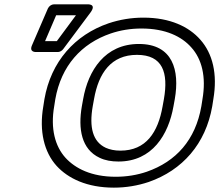

<svg xmlns="http://www.w3.org/2000/svg" viewBox="-20 -827 1007 882"><path d="M905 -339C878 -184 789 -85 654 -38C610 -23 562 -15 511 -15C400 -15 326 -53 281 -102C233 -155 211 -236 229 -339L234 -371C261 -525 354 -627 488 -673C532 -688 579 -696 630 -696C741 -696 815 -659 859 -609C907 -556 928 -475 910 -371ZM955 -339 960 -371C980 -487 957 -581 900 -645C848 -704 762 -746 639 -746C583 -746 530 -737 479 -720C324 -667 214 -544 184 -371L179 -339C159 -224 183 -128 240 -65C293 -7 380 35 503 35C559 35 612 26 663 9C818 -45 925 -166 955 -339ZM524 -85C680 -85 754 -209 777 -339L783 -372C806 -504 774 -625 618 -625C462 -625 385 -503 362 -372L356 -339C338 -235 354 -141 438 -102C463 -90 492 -85 524 -85ZM533 -135C506 -135 484 -140 466 -148C406 -176 389 -242 406 -339L412 -372C433 -492 491 -575 609 -575C728 -575 754 -493 733 -372L727 -339C706 -219 651 -135 533 -135ZM238 -757H329L241 -638H187ZM227 -807C217 -807 205 -799 200 -788L127 -619C113 -587 143 -588 146 -588H246C254 -588 264 -593 270 -601L396 -770C426 -811 381 -807 381 -807Z"/></svg>

Font: Asimov
Style: XWidOuIt
Weight: 500
Designer: Google
Version: Version 2.000980; 2014